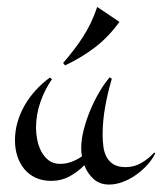

<svg xmlns="http://www.w3.org/2000/svg" viewBox="-20 -500 456 539"><path d="M416 -69.8Q407.7 -52.7 393.6 -37.1Q379.4 -21.5 361.8 -9Q344.2 3.4 324.7 10.7Q305.2 18.1 286.1 18.1Q259.8 18.1 242.4 2.2Q225.1 -13.7 216.8 -36.1Q197.8 -17.1 174.8 -4.6Q151.9 7.8 124 7.8Q99.1 7.8 79.8 -1.2Q60.5 -10.3 47.9 -25.9Q35.2 -41.5 28.6 -62Q22 -82.5 22 -106Q22 -132.3 29.3 -157.5Q36.6 -182.6 49.8 -205.3Q63 -228 81.1 -247.6Q99.1 -267.1 120.1 -282.2L126 -277.8Q105.5 -248.5 93.3 -213.1Q81.1 -177.7 81.1 -141.1Q81.1 -125.5 84.5 -107.9Q87.9 -90.3 95.7 -75.2Q103.5 -60.1 116.5 -50Q129.4 -40 148.9 -40Q165.5 -40 180.7 -45.7Q195.8 -51.3 210 -61Q209 -66.9 208.5 -72.5Q208 -78.1 208 -84Q208 -107.4 214.8 -134.8Q221.7 -162.1 232.9 -189.2Q244.1 -216.3 258.5 -241Q272.9 -265.6 288.1 -283.2L293.9 -278.8Q282.7 -241.2 275.4 -201.2Q268.1 -161.1 268.1 -122.1Q268.1 -104.5 270.3 -88.1Q272.5 -71.8 279.5 -58.8Q286.6 -45.9 299.3 -38.3Q312 -30.8 333 -30.8Q356.4 -30.8 377 -42.7Q397.5 -54.7 413.1 -71.8ZM157.2 -323.2Q172.4 -340.8 186 -358.4Q199.7 -376 211.9 -394.8Q224.1 -413.6 234.4 -434.6Q244.6 -455.6 252.9 -480.5L315.4 -438.5Q285.2 -397 247.8 -367.9Q210.4 -338.9 162.6 -316.4Z"/></svg>

Font: Montez
Style: Regular
Weight: 400
Designer: Astigmatic (AOETI)
Foundry: Astigmatic (AOETI)
Version: Version 1.000